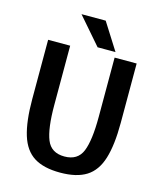

<svg xmlns="http://www.w3.org/2000/svg" viewBox="-125 -937 867 1035"><g transform="rotate(15 309.0 -419.5)"><path d="M556 -336Q556 -212 532.5 -136Q509 -60 455 -26Q401 8 309 8Q217 8 163 -26Q109 -60 85.5 -136Q62 -212 62 -336V-667H185V-336Q185 -205 210 -143.5Q235 -82 309 -82Q383 -82 408 -143.5Q433 -205 433 -336V-667H556ZM200 -847H335L430 -697H330Z"/></g></svg>

Font: Epunda Sans SemiBold
Style: Regular
Weight: 600
Designer: Simon Atzbach
Foundry: typofactur
Version: Version 2.204; ttfautohint (v1.8.4.7-5d5b)